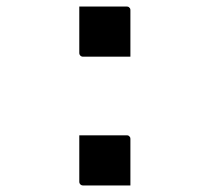

<svg xmlns="http://www.w3.org/2000/svg" viewBox="-20 -559 640 586"><path d="M378 -386Q356 -386 331 -386Q306 -386 280.5 -386Q255 -386 233 -386Q230 -386 227.5 -387.5Q225 -389 223.5 -391.5Q222 -394 222 -397V-539Q244 -539 269.5 -539Q295 -539 320 -539Q345 -539 367 -539Q371 -539 373 -537.5Q375 -536 376.5 -534Q378 -532 378 -528ZM378 7Q356 7 331 7Q306 7 280.5 7Q255 7 233 7Q230 7 227.5 5.5Q225 4 223.5 1.5Q222 -1 222 -4V-146Q244 -146 269.5 -146Q295 -146 320 -146Q345 -146 367 -146Q371 -146 373 -144.5Q375 -143 376.5 -141Q378 -139 378 -135Z"/></svg>

Font: Recursive Monospace
Style: Regular
Weight: 400
Version: Version 1.047